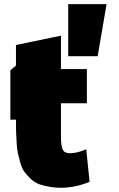

<svg xmlns="http://www.w3.org/2000/svg" viewBox="-20 -880 572 926"><path d="M274 -708V-547H399V-382H274V-222Q274 -176 282.5 -158.5Q291 -141 317 -141Q352 -141 396 -160Q405 -66 412 -3Q358 20 297 25Q258 27 225.5 22Q193 17 169.5 8.5Q146 0 127.5 -18Q109 -36 97.5 -51.5Q86 -67 78 -95.5Q70 -124 66 -142Q62 -160 60 -195Q58 -230 57.5 -248Q57 -266 57 -303H30V-541L57 -564V-663ZM309 -860H494L451 -609H309Z"/></svg>

Font: Repo
Style: ExtraBlack
Weight: 1000
Designer: Stefan Peev
Foundry: Context Ltd
Version: Version 001.000